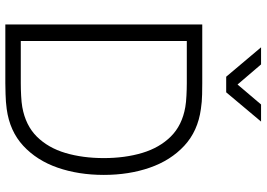

<svg xmlns="http://www.w3.org/2000/svg" viewBox="-156 -818 975 702"><g transform="rotate(90 331.0 -467.5)"><path d="M153.5 -935H216L289.5 -849L362.5 -935H425L318 -807.5H261ZM70 0V-720H284.5Q297 -720 325.2 -719.5Q353.5 -719 379 -715Q460 -704 513.5 -654.2Q567 -604.5 593.5 -528.2Q620 -452 620 -360Q620 -267.5 593.5 -191.2Q567 -115 513.5 -65.5Q460 -16 379 -5Q353.5 -1.5 324.8 -0.8Q296 0 284.5 0ZM130.5 -56.5H284.5Q307 -56.5 331 -57.8Q355 -59 372 -62Q439 -74 480 -115.2Q521 -156.5 539.8 -219.8Q558.5 -283 558.5 -360Q558.5 -437.5 539.5 -500.8Q520.5 -564 479.5 -605.2Q438.5 -646.5 372 -658Q355 -661 330.2 -662.2Q305.5 -663.5 284.5 -663.5H130.5Z"/></g></svg>

Font: Manrope ExtraLight Light
Style: Regular
Weight: 300
Version: Version 4.504